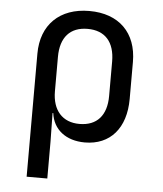

<svg xmlns="http://www.w3.org/2000/svg" viewBox="-53 -606 706 833"><g transform="rotate(5 300.0 -190.0)"><path d="M303 -560C174 -560 94 -482 94 -356V180H184V20L182 -105H185C194 -34 250 10 332 10C443 10 510 -68 510 -195V-356C510 -483 432 -560 303 -560ZM420 -200C420 -115 378 -68 302 -68C228 -68 184 -117 184 -200V-350C184 -435 226 -482 302 -482C378 -482 420 -435 420 -350Z"/></g></svg>

Font: Tekne LDO
Style: Regular
Weight: 400
Monospace: yes
Designer: Alessio Laiso, Mario Rullo, Paolo Rosset
Foundry: Alessio Laiso
Version: Version 1.000;hotconv 1.0.109;makeotfexe 2.5.65596